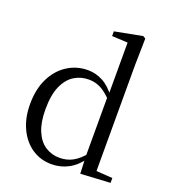

<svg xmlns="http://www.w3.org/2000/svg" viewBox="-147 -913 923 1037"><g transform="rotate(20 314.5 -395.0)"><path d="M267.4 14.6Q204 14.6 154.4 -19Q104.9 -52.6 76.7 -112.6Q48.4 -172.7 48.4 -251.6Q48.4 -337.9 79.4 -400.3Q110.3 -462.8 163.3 -496.7Q216.2 -530.6 281.4 -530.6Q325.2 -530.6 366.3 -509.2Q407.5 -487.7 443.7 -437.5H453.5L440.8 -411.3Q405.2 -450.3 372.6 -467.4Q340 -484.5 302.8 -484.5Q256.9 -484.5 219 -461.1Q181.2 -437.6 158.7 -386.9Q136.1 -336.1 136.1 -253.7Q136.1 -178.2 157.2 -128.9Q178.2 -79.6 214.6 -56.1Q251.1 -32.7 296.2 -32.7Q337.2 -32.7 371 -50.6Q404.7 -68.5 439.4 -110.2L451.9 -82.4H442.5Q408.7 -33.4 364.1 -9.4Q319.5 14.6 267.4 14.6ZM432 9.6 427.9 -88.8V-91.6V-430.7L429.9 -440.3V-743.5L339.3 -748.1V-775.1L497.5 -805.5L512.3 -796.5L509.3 -644.4V-34.2L602.6 -27.8V0Z"/></g></svg>

Font: Noto Serif KR
Style: Regular
Weight: 200
Designer: Ryoko NISHIZUKA 西塚涼子 (kana & ideographs); Frank Grießhammer (Latin, Greek & Cyrillic); Wenlong ZHANG 张文龙 (bopomofo); San
Foundry: Adobe
Version: Version 2.001;hotconv 1.1.0;makeotfexe 2.6.0